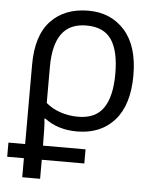

<svg xmlns="http://www.w3.org/2000/svg" viewBox="-55 -591 710 878"><g transform="rotate(5 300.5 -152.5)"><path d="M80.1 240.2V152.8H3.4V87.9H80.1V-275.9Q80.1 -411.1 143.6 -478Q207 -544.9 315.9 -544.9Q418.9 -544.9 482.4 -473.9Q545.9 -402.8 545.9 -268.1Q545.9 -132.8 482.9 -61.5Q419.9 9.8 310.5 9.8Q222.7 9.8 162.1 -36.1H157.7Q160.2 -19 160.9 12.2Q161.6 43.5 162.1 87.9H357.4V152.8H162.1V240.2ZM310.1 -57.6Q390.1 -57.6 426.5 -110.8Q462.9 -164.1 462.9 -268.1Q462.9 -372.6 427.5 -424.6Q392.1 -476.6 312.5 -476.6Q235.8 -476.6 199 -425.5Q162.1 -374.5 162.1 -273.9V-107.9Q191.4 -83 229.7 -70.3Q268.1 -57.6 310.1 -57.6Z"/></g></svg>

Font: Open Sans
Style: Regular
Weight: 400
Designer: Monotype Design Team
Foundry: Monotype Imaging Inc.
Version: Version 3.000; ttfautohint (v1.8.4)